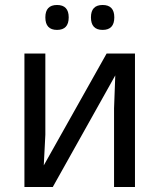

<svg xmlns="http://www.w3.org/2000/svg" viewBox="-20 -751 640 771"><path d="M162.1 -536.1V-210L155.8 -86.9L408.2 -536.1H522V0H438V-315.9L442.9 -448.2L191.9 0H78.1V-536.1ZM209 -731Q255.9 -731 255.9 -681.2Q255.9 -630.9 209 -630.9Q162.1 -630.9 162.1 -681.2Q162.1 -731 209 -731ZM392.1 -731Q439 -731 439 -681.2Q439 -630.9 392.1 -630.9Q345.2 -630.9 345.2 -681.2Q345.2 -731 392.1 -731Z"/></svg>

Font: WenQuanYi Micro Hei Mono
Style: Regular
Weight: 400
Foundry: Ascender Corporation
Version: Version 0.2.0-beta